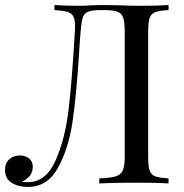

<svg xmlns="http://www.w3.org/2000/svg" viewBox="-23 -728 731 762"><path d="M646 -688Q610 -686 593.5 -680Q577 -674 571 -657Q565 -640 565 -602V-106Q565 -68 571 -51Q577 -34 593.5 -28Q610 -22 646 -20V0Q604 -3 518 -3Q424 -3 371 0V-20Q416 -22 436 -28Q456 -34 464 -51Q472 -68 472 -106V-602Q472 -640 466 -657.5Q460 -675 443 -681.5Q426 -688 391 -688H378Q342 -688 326.5 -681.5Q311 -675 305.5 -658.5Q300 -642 297 -602Q294 -571 290 -505Q280 -347 264.5 -242.5Q249 -138 207 -62Q165 14 88 14Q50 14 23.5 -2.5Q-3 -19 -3 -54Q-3 -80 13.5 -95.5Q30 -111 56 -111Q78 -111 92.5 -99Q107 -87 107 -67Q107 -46 97 -32.5Q87 -19 64 -6Q73 -5 88 -5Q159 -5 197 -90Q235 -175 249 -291.5Q263 -408 274 -602Q275 -610 275 -624Q275 -650 268 -663Q261 -676 244 -681Q227 -686 193 -688V-708Q235 -705 296 -705Q311 -705 341 -707L384 -708L451 -707Q497 -705 527 -705Q604 -705 646 -708Z"/></svg>

Font: Playfair Display SC
Style: Regular
Weight: 400
Designer: Claus Eggers Sørensen
Foundry: Claus Eggers Sørensen
Version: Version 1.200; ttfautohint (v1.6)